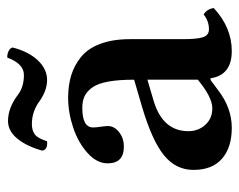

<svg xmlns="http://www.w3.org/2000/svg" viewBox="-85 -565 660 530"><g transform="rotate(-90 245.0 -300.0)"><path d="M290 -84V-223.1L229 -205.1Q147.9 -179.7 147.9 -109.9Q147.9 -82.5 165.5 -63.2Q183.1 -43.9 210.9 -43.9Q241.7 -43.9 290 -84ZM293.9 -48.8H289.1L262.2 -28.8Q212.9 9.8 157.2 9.8Q103 9.8 72 -17.1Q41 -43.9 41 -96.2Q41 -144.5 81.5 -177.5Q122.1 -210.4 214.8 -237.8L290 -259.8Q290 -302.7 284.7 -331.5Q279.3 -360.4 268.3 -375.5Q257.3 -390.6 244.1 -396.7Q231 -402.8 211.9 -402.8Q158.2 -402.8 158.2 -373Q158.2 -364.7 160.2 -351.6Q162.1 -338.4 162.1 -332Q162.1 -314.9 145.5 -301.5Q128.9 -288.1 105 -288.1Q59.1 -288.1 59.1 -333Q59.1 -362.8 88.1 -388.7Q117.2 -414.6 158.4 -428.2Q199.7 -441.9 240.2 -441.9Q273.9 -441.9 301.5 -433.6Q329.1 -425.3 352.5 -406.5Q376 -387.7 388.9 -353.3Q401.9 -318.8 401.9 -271V-126Q401.9 -86.4 407.2 -69.8Q412.6 -53.2 429.2 -53.2Q451.7 -53.2 470.2 -67.9Q484.9 -58.6 487.8 -40Q434.1 9.8 369.1 9.8Q302.7 9.8 293.9 -48.8ZM303.2 -564Q334 -564 351.1 -609.9Q360.8 -610.4 369.1 -606.2Q377.4 -602.1 378.9 -595.2Q367.7 -551.3 343.5 -525.6Q319.3 -500 289.1 -500Q257.8 -500 225.1 -524.9Q198.2 -542 168 -542Q149.4 -542 138.7 -533.7Q127.9 -525.4 120.1 -500Q96.7 -498 94.2 -513.2Q106 -556.2 127.2 -582Q148.4 -607.9 175.8 -607.9Q212.4 -607.9 249 -580.1Q270 -564 303.2 -564Z"/></g></svg>

Font: Common Serif SemiBold
Style: Regular
Weight: 600
Designer: Philipp H. Poll, Khaled Hosny
Foundry: Stefan Peev, Context Ltd.
Version: Version 1.026